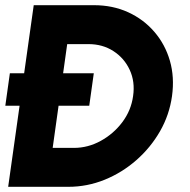

<svg xmlns="http://www.w3.org/2000/svg" viewBox="-42 -720 734 740"><path d="M-10.5 0 88 -700H320Q392.5 -700 452 -672.8Q511.5 -645.5 553 -597.2Q594.5 -549 612.8 -485.8Q631 -422.5 621 -350Q611 -277.5 574.8 -214.2Q538.5 -151 483.5 -102.8Q428.5 -54.5 361.2 -27.2Q294 0 221.5 0ZM161 -150H243Q297 -150 346.2 -177Q395.5 -204 429.5 -249.2Q463.5 -294.5 471 -350Q479 -405 458 -450.5Q437 -496 395.2 -523Q353.5 -550 299 -550H217ZM-21.5 -312.5 -4 -437.5H319.5L302 -312.5Z"/></svg>

Font: Urbanist Black
Style: Italic
Weight: 900
Italic angle: -8°
Designer: Corey Hu
Foundry: Corey Hu
Version: Version 1.330; ttfautohint (v1.8.4.7-5d5b)